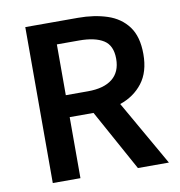

<svg xmlns="http://www.w3.org/2000/svg" viewBox="-75 -724 743 793"><g transform="rotate(-10 296.0 -327.0)"><path d="M83 0V-654H304Q372 -654 426.5 -636Q481 -618 512.5 -575.5Q544 -533 544 -460Q544 -385 508.5 -339Q473 -293 414 -273L570 0H440L299 -256H199V0ZM199 -348H292Q359 -348 394.5 -376.5Q430 -405 430 -460Q430 -516 394.5 -538.5Q359 -561 292 -561H199Z"/></g></svg>

Font: Source Sans Pro SemiBold
Style: Regular
Weight: 600
Designer: Paul D. Hunt
Foundry: Adobe Systems Incorporated
Version: Version 2.045;hotconv 1.0.109;makeotfexe 2.5.65596